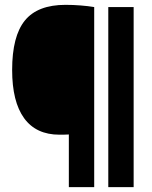

<svg xmlns="http://www.w3.org/2000/svg" viewBox="-20 -769 625 789"><path d="M262.9 0V-216.4Q252.6 -215.9 244.1 -215.7Q235.6 -215.5 224.5 -215.5Q128.4 -215.5 79.1 -283.3Q29.9 -351.1 29.9 -481.6Q29.9 -620.3 82.2 -684.7Q134.6 -749.1 249.2 -749.1Q280.1 -749.1 311.3 -746.6Q342.6 -744.1 367.1 -740V0ZM425 0V-740H529.2V0Z"/></svg>

Font: Encode Sans Condensed Thin
Style: Regular
Weight: 100
Width: 3
Designer: Multiple Designers
Foundry: Impallari Type
Version: Version 3.002